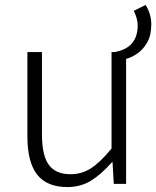

<svg xmlns="http://www.w3.org/2000/svg" viewBox="-20 -745 633 778"><path d="M538 -643Q538 -656 533.5 -672Q529 -688 522 -701L570 -725Q593 -688 593 -647Q593 -602 577 -574Q562 -547 539 -530Q516 -513 490 -506L444 -534Q538 -550 538 -643ZM91 -193V-534H150V-200Q150 -116 177.5 -77.5Q205 -39 266 -39Q311 -39 348.5 -63Q386 -87 432 -143V-534H491V0H441L436 -88H434Q390 -38 348 -12.5Q306 13 253 13Q170 13 130.5 -37.5Q91 -88 91 -193Z"/></svg>

Font: Merged Yaku Han JP Light
Style: Regular
Weight: 300
Designer: Ryoko NISHIZUKA 西塚涼子 (kana, bopomofo & ideographs); Paul D. Hunt (Latin, Greek & Cyrillic); Sandoll Communications 산돌커뮤니
Foundry: Adobe
Version: Version 2.004